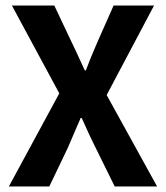

<svg xmlns="http://www.w3.org/2000/svg" viewBox="-20 -673 599 693"><path d="M12 0 194 -336 23 -653H176L238 -522Q242 -515 286 -419H290Q304 -458 332 -522L390 -653H536L365 -330L547 0H394L325 -140Q306 -177 275 -247H271Q259 -218 225 -140L158 0Z"/></svg>

Font: Assistant
Style: Bold
Weight: 700
Designer: Hebrew By Ben Nathan, Latin by Paul Hunt
Version: Version 2.001;PS 002.001;hotconv 1.0.88;makeotf.lib2.5.64775